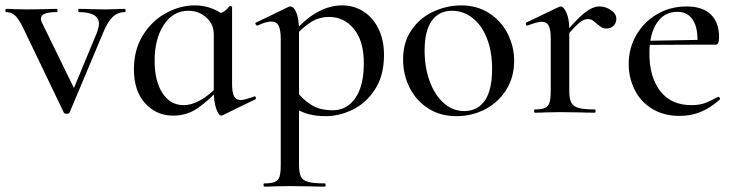

<svg xmlns="http://www.w3.org/2000/svg" viewBox="-27 -419 2734 714"><path d="M438 -374Q411 -374 392 -356Q373 -338 356 -296L232 -1Q230 4 221 4Q212 4 210 -1L65 -303Q45 -346 30.5 -360Q16 -374 -4 -374Q-7 -374 -7 -380Q-7 -386 -4 -386Q15 -386 26 -385L73 -384L143 -385Q158 -386 184 -386Q187 -386 187 -380Q187 -374 184 -374Q125 -374 125 -350Q125 -343 129 -335L255 -77L219 -22L334 -299Q341 -320 341 -330Q341 -374 266 -374Q264 -374 264 -380Q264 -386 266 -386Q293 -386 307 -385L367 -384L404 -385Q415 -386 438 -386Q440 -386 440 -380Q440 -374 438 -374Z M471 -162Q471 -234 504.5 -288Q538 -342 590.5 -370.5Q643 -399 698 -399Q733 -399 765 -386Q797 -373 819 -350L768 -292Q768 -329 740 -354Q712 -379 673 -379Q617 -379 582.5 -327Q548 -275 548 -193Q548 -118 577 -73Q606 -28 656 -28Q715 -28 785 -100L793 -93Q749 -45 708.5 -17Q668 11 617 11Q555 11 513 -34.5Q471 -80 471 -162ZM768 -81V-360Q792 -368 804 -375Q816 -382 826 -396Q827 -397 829 -397Q831 -397 833.5 -395.5Q836 -394 836 -393V-107Q836 -75 843.5 -61Q851 -47 869 -47Q882 -47 918 -60L920 -61Q923 -61 924.5 -56Q926 -51 923 -50L800 10L796 11Q786 11 777 -15Q768 -41 768 -81Z M956 263Q982 263 995 257.5Q1008 252 1012.5 238Q1017 224 1017 194V-274Q1017 -308 1009 -323.5Q1001 -339 982 -339Q963 -339 931 -324H930Q926 -324 923.5 -329Q921 -334 925 -335L1045 -393Q1049 -395 1052 -395Q1066 -395 1075.5 -371Q1085 -347 1085 -304V194Q1085 224 1092 238Q1099 252 1119 257.5Q1139 263 1181 263Q1184 263 1184 269Q1184 275 1181 275Q1146 275 1126 274L1051 273L995 274Q981 275 956 275Q953 275 953 269Q953 263 956 263ZM1052 -25 1073 -82Q1102 -46 1133 -27.5Q1164 -9 1211 -9Q1263 -9 1294.5 -54.5Q1326 -100 1326 -184Q1326 -266 1289.5 -311Q1253 -356 1197 -356Q1159 -356 1128 -336Q1097 -316 1062 -277L1053 -286Q1103 -345 1150 -372Q1197 -399 1246 -399Q1288 -399 1323.5 -377Q1359 -355 1380 -313Q1401 -271 1401 -215Q1401 -138 1367.5 -86.5Q1334 -35 1284 -11Q1234 13 1184 13Q1146 13 1117.5 4.5Q1089 -4 1052 -25Z M1472 -198Q1472 -263 1504 -308.5Q1536 -354 1586 -376.5Q1636 -399 1688 -399Q1747 -399 1792 -370Q1837 -341 1861 -293.5Q1885 -246 1885 -193Q1885 -132 1855.5 -85Q1826 -38 1777 -12.5Q1728 13 1670 13Q1611 13 1566 -15.5Q1521 -44 1496.5 -92.5Q1472 -141 1472 -198ZM1803 -163Q1803 -228 1783.5 -277Q1764 -326 1730 -352.5Q1696 -379 1654 -379Q1605 -379 1578.5 -341.5Q1552 -304 1552 -231Q1552 -168 1571 -116.5Q1590 -65 1623.5 -35.5Q1657 -6 1699 -6Q1749 -6 1776 -45Q1803 -84 1803 -163Z M2202 -395Q2225 -395 2245 -381.5Q2265 -368 2265 -349Q2265 -334 2255 -323.5Q2245 -313 2228 -313Q2217 -313 2210 -317.5Q2203 -322 2192 -331Q2182 -340 2175.5 -344Q2169 -348 2158 -348Q2144 -348 2126.5 -333.5Q2109 -319 2068 -271L2062 -282Q2116 -347 2146.5 -371Q2177 -395 2202 -395ZM1962 -12Q1987 -12 1999.5 -17.5Q2012 -23 2016.5 -37.5Q2021 -52 2021 -81V-276Q2021 -309 2013.5 -323.5Q2006 -338 1988 -338Q1971 -338 1935 -324H1933Q1930 -324 1928.5 -329Q1927 -334 1930 -335L2053 -394L2059 -395Q2069 -395 2079.5 -371.5Q2090 -348 2090 -310V-81Q2090 -52 2097.5 -37.5Q2105 -23 2125 -17.5Q2145 -12 2185 -12Q2188 -12 2188 -6Q2188 0 2185 0Q2152 0 2132 -1L2056 -2L2000 -1Q1986 0 1962 0Q1959 0 1959 -6Q1959 -12 1962 -12Z M2311 -181Q2311 -240 2339.5 -289Q2368 -338 2417 -366.5Q2466 -395 2526 -395Q2585 -395 2616 -365.5Q2647 -336 2647 -281Q2647 -253 2635 -253H2566Q2570 -312 2550.5 -343.5Q2531 -375 2492 -375Q2443 -375 2415.5 -333.5Q2388 -292 2388 -220Q2388 -132 2428.5 -80Q2469 -28 2544 -28Q2573 -28 2594 -35.5Q2615 -43 2643 -59H2644Q2647 -59 2649.5 -55.5Q2652 -52 2650 -49Q2614 -17 2578 -2.5Q2542 12 2500 12Q2441 12 2398 -14.5Q2355 -41 2333 -85.5Q2311 -130 2311 -181ZM2364 -267 2588 -271V-253L2365 -252Z"/></svg>

Font: Cormorant Infant Medium
Style: Regular
Weight: 500
Designer: Christian Thalmann (Catharsis Fonts)
Foundry: Catharsis Fonts
Version: Version 4.000